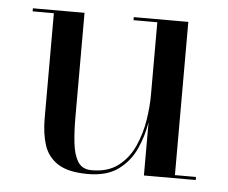

<svg xmlns="http://www.w3.org/2000/svg" viewBox="-41 -506 668 563"><g transform="rotate(5 293.0 -225.0)"><path d="M491.5 -9H553.5V0H401V-157Q394.5 -116 377.2 -77.8Q360 -39.5 326.2 -14.8Q292.5 10 237 10Q178.5 10 148.2 -9.8Q118 -29.5 107.2 -63.5Q96.5 -97.5 96.5 -141V-451H34V-460H186V-153.5Q186 -111.5 189.8 -77.2Q193.5 -43 206.2 -22.5Q219 -2 247 -2Q295.5 -2 325.8 -25.8Q356 -49.5 372.2 -86.2Q388.5 -123 394.8 -163.2Q401 -203.5 401 -236.5V-451H331V-460H491.5Z"/></g></svg>

Font: Bodoni* 24pt
Style: Regular
Weight: 400
Version: Version 2.3